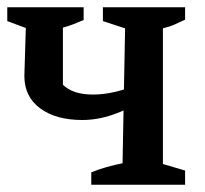

<svg xmlns="http://www.w3.org/2000/svg" viewBox="-31 -508 564 528"><path d="M220 0V-34Q239 -42 262 -48.5Q285 -55 306 -59L313 -430L252 -450V-488H478V-454Q463 -447 450 -441Q437 -435 417 -430V-57L478 -39V0ZM195 -178Q123 -178 79.5 -210Q36 -242 36 -299L40 -431L-11 -450V-488H199V-453Q185 -447 171 -441.5Q157 -436 142 -432V-275Q155 -262 175.5 -255Q196 -248 225 -248Q286 -248 361 -281L360 -231Q321 -207 279 -192.5Q237 -178 195 -178Z"/></svg>

Font: Piazzolla 24pt SemiBold
Style: Regular
Weight: 600
Designer: Juan Pablo del Peral
Foundry: Huerta Tipografica
Version: Version 2.005